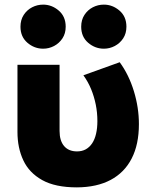

<svg xmlns="http://www.w3.org/2000/svg" viewBox="-20 -795 664 830"><path d="M312.5 15Q219 15 162.5 -16.5Q106 -48 80.8 -102Q55.5 -156 55.5 -224.5V-515H237.5V-229Q237.5 -186.5 257.2 -163.5Q277 -140.5 313 -140.5Q334.5 -140.5 350.8 -149.5Q367 -158.5 378.2 -175.2Q389.5 -192 395.2 -216.5Q401 -241 401 -271.5Q401 -308 394 -342.8Q387 -377.5 373.8 -409.8Q360.5 -442 340.5 -469.5L497.5 -526Q537 -472 558.8 -400.8Q580.5 -329.5 580.5 -258.5Q580.5 -170.5 549.2 -109.8Q518 -49 458.2 -17.2Q398.5 14.5 312.5 15ZM166.5 -584.5Q128.5 -584.5 98.5 -610.2Q68.5 -636 68.5 -679.5Q68.5 -709 82.5 -730.5Q96.5 -752 118.8 -763.5Q141 -775 166.5 -775Q204 -775 234 -749.2Q264 -723.5 264 -679.5Q264 -650.5 250 -629.2Q236 -608 213.8 -596.2Q191.5 -584.5 166.5 -584.5ZM429 -584.5Q391 -584.5 361 -610.2Q331 -636 331 -679.5Q331 -709 345 -730.5Q359 -752 381.2 -763.5Q403.5 -775 429 -775Q466.5 -775 496.5 -749.2Q526.5 -723.5 526.5 -679.5Q526.5 -650.5 512.5 -629.2Q498.5 -608 476.2 -596.2Q454 -584.5 429 -584.5Z"/></svg>

Font: Geologica Roman ExtraBold
Style: Regular
Weight: 800
Designer: Sindre Bremnes, Frode Helland
Foundry: Monokrom Skriftforlag AS
Version: Version 1.010;gftools[0.9.28]